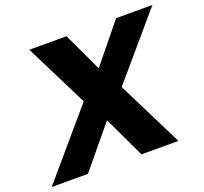

<svg xmlns="http://www.w3.org/2000/svg" viewBox="-166 -843 1047 985"><g transform="rotate(-20 357.5 -350.5)"><path d="M88 -701 260 -357 -45 0H153L339 -225L445 0H647L468 -359L760 -701H562L390 -490L291 -701Z"/></g></svg>

Font: Geom ExtraBold
Style: Bold Italic
Weight: 800
Italic angle: -10°
Version: Version 1.102